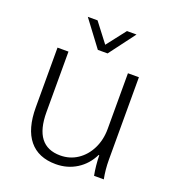

<svg xmlns="http://www.w3.org/2000/svg" viewBox="-127 -780 803 889"><g transform="rotate(20 274.0 -336.0)"><path d="M71 -206V-500H125V-202Q125 -35 253 -35Q300 -35 337.5 -60Q375 -85 396.5 -128.5Q418 -172 418 -226V-500H472V-95Q472 -45 481 0H433Q424 -46 423 -98H420Q395 -47 349.5 -18.5Q304 10 247 10Q161 10 116 -45Q71 -100 71 -206ZM154 -682H202L274 -588L347 -682H394L298 -554H250Z"/></g></svg>

Font: Sarabun ExtraLight
Style: Regular
Weight: 275
Designer: Suppakit Chalermlarp | Katatrad Co.,Ltd.
Foundry: Cadson Demak Co.,Ltd.
Version: Version 1.000; ttfautohint (v1.6)